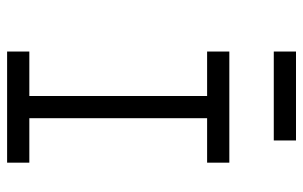

<svg xmlns="http://www.w3.org/2000/svg" viewBox="-176 -676 852 540"><g transform="rotate(90 250.0 -406.0)"><path d="M437.5 0V-62.5H312.5Q312.5 -62.5 312.5 -562.5H437.5V-625H125V-562.5H250Q250 -562.5 250 -62.5H125V0ZM375 -750V-812.5H125V-750Z"/></g></svg>

Font: BFUnifontExMono
Style: Regular
Weight: 500
Version: Version 15.0.06